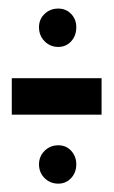

<svg xmlns="http://www.w3.org/2000/svg" viewBox="-20 -464 266 448"><path d="M7.5 -196.5H217V-281.5H7.5ZM116 -35.5Q134 -35.5 146 -48.5Q158 -61.5 158 -80.5Q158 -99 146.2 -112Q134.5 -125 116 -125Q97 -125 84 -112Q71 -99 71 -80.5Q71 -61.5 84 -48.5Q97 -35.5 116 -35.5ZM116 -354.5Q134 -354.5 146 -367.5Q158 -380.5 158 -400.5Q158 -419 146 -431.5Q134 -444 116 -444Q97 -444 84 -431.5Q71 -419 71 -400.5Q71 -381 84 -367.8Q97 -354.5 116 -354.5Z"/></svg>

Font: Anybody UltraCondensed
Style: Bold
Weight: 700
Width: 1
Version: Version 1.113;gftools[0.9.25]